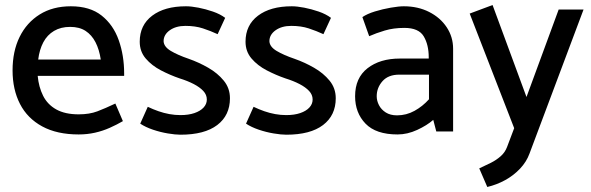

<svg xmlns="http://www.w3.org/2000/svg" viewBox="-20 -523 2352 764"><path d="M474 -221V-231Q474 -302 452.5 -363Q431 -424 384.5 -461Q338 -498 262 -498Q190 -498 138 -465.5Q86 -433 58 -376Q30 -319 30 -243Q30 -167 59.5 -109.5Q89 -52 148 -20Q207 12 293 12Q327 12 358 5Q389 -2 417 -14.5Q445 -27 469 -41L439 -111Q399 -92 367.5 -80Q336 -68 293 -68Q239 -68 204 -87.5Q169 -107 151.5 -142Q134 -177 130 -221ZM132 -286Q137 -326 152.5 -355Q168 -384 195 -400Q222 -416 259 -416Q296 -416 320.5 -400Q345 -384 360 -355Q375 -326 381 -286Z M538 -31Q559 -17 588.5 -7Q618 3 648 8Q678 13 698 13Q794 13 844.5 -25.5Q895 -64 895 -132Q895 -172 870.5 -202Q846 -232 808.5 -253.5Q771 -275 731 -289Q687 -304 659.5 -320.5Q632 -337 631 -359Q631 -385 655.5 -402.5Q680 -420 718 -420Q757 -420 787.5 -410Q818 -400 846 -387L876 -452Q856 -467 827 -477Q798 -487 769.5 -492.5Q741 -498 720 -498Q635 -498 585.5 -460.5Q536 -423 536 -357Q536 -318 560 -290Q584 -262 620.5 -243Q657 -224 695 -211Q727 -201 751 -188.5Q775 -176 789 -161Q803 -146 803 -127Q803 -109 790 -95Q777 -81 753.5 -73Q730 -65 698 -65Q676 -65 654 -69Q632 -73 610.5 -80.5Q589 -88 568 -98Z M959 -31Q980 -17 1009.5 -7Q1039 3 1069 8Q1099 13 1119 13Q1215 13 1265.5 -25.5Q1316 -64 1316 -132Q1316 -172 1291.5 -202Q1267 -232 1229.5 -253.5Q1192 -275 1152 -289Q1108 -304 1080.5 -320.5Q1053 -337 1052 -359Q1052 -385 1076.5 -402.5Q1101 -420 1139 -420Q1178 -420 1208.5 -410Q1239 -400 1267 -387L1297 -452Q1277 -467 1248 -477Q1219 -487 1190.5 -492.5Q1162 -498 1141 -498Q1056 -498 1006.5 -460.5Q957 -423 957 -357Q957 -318 981 -290Q1005 -262 1041.5 -243Q1078 -224 1116 -211Q1148 -201 1172 -188.5Q1196 -176 1210 -161Q1224 -146 1224 -127Q1224 -109 1211 -95Q1198 -81 1174.5 -73Q1151 -65 1119 -65Q1097 -65 1075 -69Q1053 -73 1031.5 -80.5Q1010 -88 989 -98Z M1479 -140Q1479 -174 1502 -200Q1525 -226 1569 -226H1687V-128Q1662 -100 1629.5 -82Q1597 -64 1560 -64Q1533 -64 1515 -75.5Q1497 -87 1488 -104.5Q1479 -122 1479 -140ZM1449 -379Q1476 -391 1511 -401.5Q1546 -412 1589 -412Q1646 -412 1666 -378.5Q1686 -345 1686 -295V-290H1571Q1492 -290 1442.5 -251.5Q1393 -213 1393 -140Q1393 -74 1434.5 -31Q1476 12 1562 12Q1601 12 1640 -6Q1679 -24 1704 -46L1716 0H1783V-329Q1783 -376 1757.5 -414.5Q1732 -453 1687.5 -475.5Q1643 -498 1587 -498Q1567 -498 1535 -492.5Q1503 -487 1472 -477.5Q1441 -468 1422 -455Z M1998 61Q1990 83 1972.5 98.5Q1955 114 1933 125Q1911 136 1887 147L1919 221Q1957 212 1990.5 193.5Q2024 175 2049.5 148Q2075 121 2087 88L2302 -485H2203L2075 -137L1940 -503L1849 -469L2026 -13Z"/></svg>

Font: Catamaran Medium
Style: Regular
Weight: 500
Designer: Pria Ravichandran
Version: Version 2.000